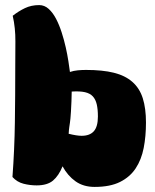

<svg xmlns="http://www.w3.org/2000/svg" viewBox="-20 -735 611 755"><path d="M29 -39Q37 -147 38.5 -254Q40 -361 40 -469Q40 -518 40.5 -571.5Q41 -625 30 -673Q53 -691 78 -703Q103 -715 134 -715Q155 -715 171.5 -700Q188 -685 200.5 -661Q213 -637 222.5 -607.5Q232 -578 238.5 -549Q245 -520 249 -494Q253 -468 255 -452Q270 -457 286 -458.5Q302 -460 318 -460Q383 -460 427.5 -449Q472 -438 500.5 -413Q529 -388 541.5 -348.5Q554 -309 554 -253Q554 -199 545 -153Q536 -107 513.5 -73Q491 -39 452 -19.5Q413 0 352 0Q308 0 277 -22Q246 -44 226 -81Q211 -44 188.5 -25Q166 -6 124 -6Q98 -6 72.5 -12.5Q47 -19 29 -39ZM301 -201Q333 -201 349 -219Q365 -237 365 -277Q365 -305 360.5 -324.5Q356 -344 345 -356Q334 -368 314 -372.5Q294 -377 262 -375Q262 -358 261 -337Q260 -316 259 -296Q258 -279 257 -269.5Q256 -260 255 -252.5Q254 -245 252.5 -235.5Q251 -226 250 -209Q282 -201 301 -201Z"/></svg>

Font: Chela One Cyrilic
Style: Regular
Weight: 400
Designer: Miguel Hernandez
Foundry: LatinoType
Version: Version 1.001